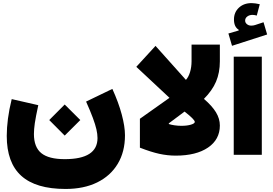

<svg xmlns="http://www.w3.org/2000/svg" viewBox="-20 -1007 1775 1249"><path d="M300.3 -226.1 400.9 -327.1 502.4 -226.1 400.9 -125ZM540 -346.2 710.9 -428.7Q751 -340.8 772 -262.2Q793 -183.6 793 -127Q793 -19.5 745.8 58.8Q698.7 137.2 612.1 179.7Q525.4 222.2 406.2 222.2Q212.9 222.2 118.4 136.7Q23.9 51.3 23.9 -123Q23.9 -174.8 31.7 -235.1Q39.6 -295.4 56.2 -362.3L229 -322.8Q212.4 -246.1 206.5 -205.8Q200.7 -165.5 200.7 -135.3Q200.7 -49.8 248.8 -10.7Q296.9 28.3 401.4 28.3Q614.3 28.3 614.3 -108.9Q614.3 -134.8 607.2 -165.8Q600.1 -196.8 584 -240.2Q567.9 -283.7 540 -346.2Z M991.7 -708.5 1189.5 -487.3Q1206.5 -505.9 1216.3 -538.3Q1226.1 -570.8 1226.1 -607.9V-716.8H1410.2V-607.9Q1410.2 -534.2 1385.3 -475.8Q1360.4 -417.5 1306.6 -363.8Q1359.9 -317.9 1385 -276.4Q1410.2 -234.9 1410.2 -190.4Q1410.2 -99.6 1333.3 -47.1Q1256.3 5.4 1123 5.4Q1070.3 5.4 1016.4 -6.3Q962.4 -18.1 890.1 -46.4V-234.4L1082.5 -370.6L866.7 -572.3ZM1180.7 -281.2 1078.1 -204.6V-200.2Q1092.3 -195.3 1115 -191.9Q1137.7 -188.5 1160.2 -188.5Q1196.3 -188.5 1221.7 -196Q1247.1 -203.6 1247.1 -213.9Q1247.1 -229.5 1180.7 -281.2Z M1683.1 -638.2V0H1500.5V-638.2ZM1669.9 -979.5 1650.4 -905.8Q1643.6 -907.7 1636.7 -908.9Q1629.9 -910.2 1623 -910.2Q1602.5 -910.2 1588.6 -899.7Q1574.7 -889.2 1574.7 -873Q1574.7 -859.4 1586.2 -849.9Q1597.7 -840.3 1614.3 -840.3Q1627.9 -840.3 1639.6 -844.2L1694.3 -862.3L1717.8 -782.7L1489.3 -709L1465.8 -789.1L1532.7 -808.6V-813.5Q1502 -832 1502 -880.4Q1502 -926.8 1533.9 -956.8Q1565.9 -986.8 1616.7 -986.8Q1627.9 -986.8 1641.1 -984.9Q1654.3 -982.9 1669.9 -979.5Z"/></svg>

Font: Estedad-FD Black
Style: Regular
Weight: 900
Designer: Amin Abedi
Version: Version 7.3